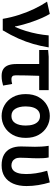

<svg xmlns="http://www.w3.org/2000/svg" viewBox="836 -1450 627 2340"><g transform="rotate(90 1150.0 -280.5)"><path d="M210.3 0Q192.8 -103.8 161.1 -201Q129.4 -298.3 88.2 -384.7Q47 -471 0.5 -540L150.5 -573.5Q174.7 -533.3 198.1 -480.5Q221.5 -427.7 242 -369.3Q262.5 -310.9 278.5 -254.2Q294.4 -197.5 303.5 -149.3H308.5Q337.7 -214.7 358.5 -283.7Q379.3 -352.7 392.8 -422.6Q406.3 -492.5 411.8 -559.8H558Q542.1 -461 516.2 -371.6Q490.4 -282.3 450.7 -192.4Q411.1 -102.5 350.1 0Z M905.6 13.8Q851.8 13.8 820.1 -8.2Q788.4 -30.2 774.7 -69.9Q760.9 -109.6 760.9 -163.7V-444.1H589.8V-553.2L671.9 -559.8H1078.9V-444.1H904.4Q901.8 -366.2 900.1 -291.4Q898.5 -216.7 898.5 -157.7Q898.5 -128.1 910.5 -117Q922.6 -105.8 942.9 -105.8Q958 -105.8 972.4 -107.9Q986.7 -110 1003.7 -114.6L1023.2 -4.2Q999.6 2.9 969.7 8.3Q939.7 13.8 905.6 13.8Z M1394.2 13.8Q1323.7 13.8 1262.8 -21Q1201.8 -55.7 1164.5 -121.5Q1127.2 -187.3 1127.2 -279.9Q1127.2 -373.1 1164.5 -438.6Q1201.8 -504.1 1262.8 -538.8Q1323.7 -573.5 1394.2 -573.5Q1465.4 -573.5 1525.9 -538.8Q1586.4 -504.1 1623.7 -438.6Q1661 -373.1 1661 -279.9Q1661 -187.3 1623.7 -121.5Q1586.4 -55.7 1525.9 -21Q1465.4 13.8 1394.2 13.8ZM1394.2 -105.8Q1452.3 -105.8 1481.5 -153.1Q1510.6 -200.4 1510.6 -279.9Q1510.6 -332.7 1497.8 -371.7Q1484.9 -410.7 1459.2 -432.3Q1433.5 -454 1394.2 -454Q1355.7 -454 1329.5 -432.3Q1303.2 -410.7 1290.4 -371.7Q1277.5 -332.7 1277.5 -279.9Q1277.5 -200.4 1306.7 -153.1Q1335.8 -105.8 1394.2 -105.8Z M1995.5 13.8Q1916.7 13.8 1865.4 -15.4Q1814.2 -44.5 1789.8 -97.1Q1765.4 -149.8 1765.4 -220.4Q1765.4 -264.1 1767.4 -307.1Q1769.4 -350 1769.4 -392.9Q1769.4 -426.4 1767.1 -470.4Q1764.8 -514.3 1757.5 -559.8H1899.6Q1906.1 -531 1907.9 -496.6Q1909.7 -462.3 1909.7 -423Q1909.7 -398.2 1908.2 -361.9Q1906.7 -325.5 1904.7 -285.5Q1902.7 -245.4 1902.7 -209Q1902.7 -174.3 1915.6 -151.1Q1928.5 -128 1949.8 -116.9Q1971 -105.8 1996 -105.8Q2028.7 -105.8 2052.3 -124.6Q2075.8 -143.3 2088.7 -182.8Q2101.6 -222.4 2101.6 -283.6Q2101.6 -339.7 2092.6 -402.4Q2083.7 -465.1 2061.5 -541.3L2203.6 -573.5Q2224.5 -504.4 2236.3 -432.9Q2248 -361.3 2248 -289.7Q2248 -194.4 2218.2 -126.5Q2188.4 -58.5 2132.5 -22.4Q2076.5 13.8 1995.5 13.8Z"/></g></svg>

Font: Noto Sans HK Thin
Style: Regular
Weight: 100
Designer: Ryoko NISHIZUKA 西塚涼子 (kana, bopomofo & ideographs); Paul D. Hunt (Latin, Greek & Cyrillic); Sandoll Communications 산돌커뮤니
Foundry: Adobe
Version: Version 2.004-H2;hotconv 1.0.118;makeotfexe 2.5.65603